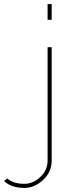

<svg xmlns="http://www.w3.org/2000/svg" viewBox="-141 -750 357 940"><path d="M-21 170Q-87 170 -121 136L-105 124Q-75 150 -22 150Q21 150 56.5 116.5Q92 83 92 36V-519H112V36Q112 92 70 131Q28 170 -21 170ZM112 -653H92V-730H112Z"/></svg>

Font: Raleway
Style: Thin
Weight: 100
Designer: Matt McInerney, Pablo Impallari, Rodrigo Fuenzalida
Foundry: Matt McInerney, Pablo Impallari, Rodrigo Fuenzalida
Version: Version 3.000